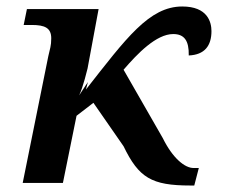

<svg xmlns="http://www.w3.org/2000/svg" viewBox="-20 -564 693 592"><path d="M593 -46H578C550 -45 512 -77 482 -138L361 -349C404 -399 462 -459 514 -459C548 -459 563 -439 562 -393C611 -395 632 -423 632 -468C632 -496 620 -544 542 -544C440 -544 369 -446 245 -288L251 -311L224 -270C237 -297 249 -350 250 -353L284 -536H63L53 -487H78C118 -487 138 -478 138 -446C138 -422 134 -414 129 -391L50 0H174L216 -207L268 -247L361 -113C408 -16 447 8 567 8H579Z"/></svg>

Font: Noto Serif Semi
Style: Italic
Weight: 600
Italic angle: -12°
Designer: Monotype Design Team
Foundry: Monotype Imaging Inc.
Version: Version 1.901